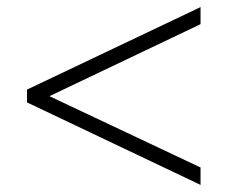

<svg xmlns="http://www.w3.org/2000/svg" viewBox="-20 -554 640 540"><path d="M544 -34 56 -266V-302L544 -534V-486L118 -283V-284L544 -83Z"/></svg>

Font: Nunito Sans 7pt ExtraLight
Style: Regular
Weight: 250
Designer: Vernon Adams
Foundry: Vernon Adams
Version: Version 3.101;gftools[0.9.27]